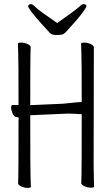

<svg xmlns="http://www.w3.org/2000/svg" viewBox="-20 -907 540 933"><path d="M131 -887Q138 -887 153.5 -871.5Q169 -856 258 -795Q349 -859 363.5 -873Q378 -887 385 -887Q400 -887 400 -877Q400 -871 378 -841.5Q356 -812 299 -750Q290 -741 281 -739Q272 -737 251.5 -737Q231 -737 221 -748.5Q211 -760 193 -779Q150 -826 133.5 -848.5Q117 -871 117 -876Q117 -887 131 -887ZM70 -396V-401Q70 -621 68.5 -649.5Q67 -678 67 -695Q67 -700 83 -700Q99 -700 114 -693Q129 -686 129 -677Q129 -665 128 -639.5Q127 -614 127 -401V-396L286 -403L354 -410L377 -411V-416Q377 -621 375.5 -649.5Q374 -678 374 -695Q374 -700 389.5 -700Q405 -700 420.5 -693Q436 -686 436 -677Q436 -665 436 -640L435 -106Q435 -75 436 -46Q437 -17 437 0Q437 5 422 5Q407 5 391 -2Q375 -9 375 -18Q375 -30 376 -56Q377 -82 377 -347V-352Q334 -355 310 -355L127 -347V-342Q127 -74 128.5 -45Q130 -16 130 1Q130 6 114.5 6Q99 6 83.5 -1Q68 -8 68 -17Q68 -29 69 -55Q70 -81 70 -327H71V-332Q71 -338 60 -338Q49 -338 41.5 -355Q34 -372 34 -384.5Q34 -397 42 -397Z"/></svg>

Font: Moon Stars Kai T HW Light
Style: Regular
Weight: 300
Designer: GuiWonder
Version: Version 1.101